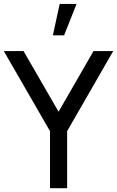

<svg xmlns="http://www.w3.org/2000/svg" viewBox="-20 -988 614 1008"><path d="M257.5 -802.5 293.5 -967.5H382L316.5 -802.5ZM332.5 0V-299.5L574.5 -720H471L287.5 -401.5L103.5 -720H0L242.5 -299.5V0Z"/></svg>

Font: Hauora Medium
Style: Regular
Weight: 500
Designer: Wayne Shih
Foundry: WCYS
Version: Version 1.001;hotconv 1.0.109;makeotfexe 2.5.65596